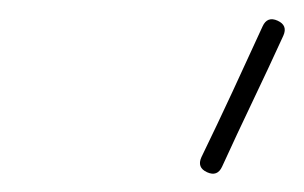

<svg xmlns="http://www.w3.org/2000/svg" viewBox="-20 -574 323 204"><path d="M259 -546Q264 -557 275 -552Q286 -547 281 -536Q265 -501 248.5 -466.5Q232 -432 216 -397Q216 -397 216 -397Q216 -397 216 -397Q211 -386 200 -391Q189 -396 194 -407Q211 -442 227 -476.5Q243 -511 259 -546Q259 -546 259 -546Q259 -546 259 -546Z"/></svg>

Font: FRB American Cursive Light
Style: Italic
Weight: 300
Italic angle: -25°
Version: Version 2.0;Modular Font Editor K font №1